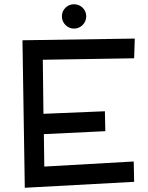

<svg xmlns="http://www.w3.org/2000/svg" viewBox="-20 -882 699 906"><path d="M475 -357 185 -345 182 -600 613 -607 616 -700 86 -692 97 4 613 -24 611 -120 189 -96 187 -249 477 -263ZM387 -805C387 -837 361 -862 329 -862C298 -862 272 -837 272 -805C272 -773 298 -747 329 -747C361 -747 387 -773 387 -805Z"/></svg>

Font: McLaren
Style: Regular
Weight: 400
Designer: Astigmatic (AOETI)
Foundry: Astigmatic (AOETI)
Version: Version 1.000